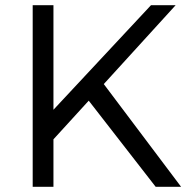

<svg xmlns="http://www.w3.org/2000/svg" viewBox="-20 -720 739 740"><path d="M106 0V-700H186V-297L562 -700H657L380 -396L678 0H580L322 -332L186 -183V0Z"/></svg>

Font: Trueno
Style: Lt
Weight: 300
Designer: Julieta Ulanovsky
Foundry: Julieta Ulanovsky
Version: Version 3.001b